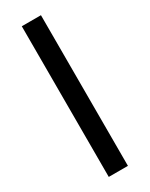

<svg xmlns="http://www.w3.org/2000/svg" viewBox="-211 -877 699 894"><g transform="rotate(-30 138.0 -430.0)"><path d="M86 -25H189V-835H86Z"/></g></svg>

Font: Hussar Ekologiczny
Style: Regular
Weight: 400
Foundry: Cannot Into Space Fonts
Version: Version 0.97